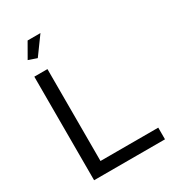

<svg xmlns="http://www.w3.org/2000/svg" viewBox="-217 -1028 1018 1140"><g transform="rotate(-30 292.0 -458.0)"><path d="M158 -795 100 -815 158 -916H246ZM85 0V-710H175V-80H571V0Z"/></g></svg>

Font: Raleway-v4020 Medium
Style: Regular
Weight: 500
Designer: Matt McInerney, Pablo Impallari, Rodrigo Fuenzalida
Foundry: Matt McInerney, Pablo Impallari, Rodrigo Fuenzalida
Version: Version 4.020;PS 004.020;hotconv 1.0.88;makeotf.lib2.5.64775